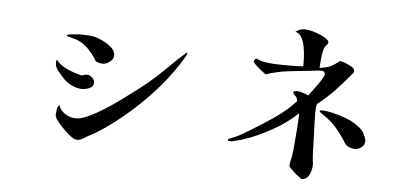

<svg xmlns="http://www.w3.org/2000/svg" viewBox="-51 -848 2101 967"><g transform="rotate(5 1000.0 -365.0)"><path d="M419 -381Q419 -360 398.5 -352Q378 -344 361 -344Q336 -344 308 -358Q280 -372 263 -391Q250 -405 234.5 -424.5Q219 -444 219 -465Q219 -469 219.5 -472.5Q220 -476 223 -479Q246 -451 283.5 -435Q321 -419 355 -412Q361 -414 367.5 -416Q374 -418 380 -418Q394 -418 406.5 -406.5Q419 -395 419 -381ZM874 -571Q874 -565 870 -557.5Q866 -550 863 -545Q817 -467 753 -393Q689 -319 615.5 -254.5Q542 -190 465 -140Q449 -130 431.5 -121Q414 -112 397 -101Q388 -96 379.5 -91.5Q371 -87 360 -87Q354 -87 349.5 -88.5Q345 -90 340 -92Q331 -97 314.5 -111Q298 -125 281 -142.5Q264 -160 252.5 -176Q241 -192 241 -202Q241 -211 243.5 -229.5Q246 -248 256 -252Q265 -225 290 -209.5Q315 -194 343 -194Q368 -194 404.5 -210.5Q441 -227 483 -253.5Q525 -280 566 -310Q607 -340 641.5 -366.5Q676 -393 696 -410Q739 -446 778 -485.5Q817 -525 859 -562Q861 -564 866 -568.5Q871 -573 874 -574ZM508 -526Q508 -508 489.5 -494Q471 -480 454 -480Q447 -480 430.5 -484Q414 -488 414 -498Q396 -525 373 -549Q350 -573 320 -586Q315 -589 301 -592.5Q287 -596 274.5 -600Q262 -604 260 -605Q261 -610 277 -612.5Q293 -615 311 -616Q329 -617 334 -617Q357 -617 379 -615Q401 -613 422 -605Q438 -599 458 -588Q478 -577 493 -561.5Q508 -546 508 -526Z M1719 -555Q1719 -548 1714.5 -542Q1710 -536 1705 -531Q1669 -487 1630.5 -447Q1592 -407 1547 -372Q1544 -362 1543 -350.5Q1542 -339 1542 -328Q1542 -294 1543.5 -260.5Q1545 -227 1546 -193Q1547 -166 1547.5 -139Q1548 -112 1551 -85Q1552 -80 1552.5 -74Q1553 -68 1553 -63Q1553 -50 1548 -32.5Q1543 -15 1532.5 -2Q1522 11 1505 11Q1501 11 1490 3Q1479 -5 1466.5 -16Q1454 -27 1445 -36.5Q1436 -46 1436 -49Q1436 -61 1439 -73Q1442 -85 1444 -97Q1447 -114 1449 -131.5Q1451 -149 1452 -166Q1455 -204 1458 -242Q1461 -280 1462 -318Q1405 -264 1337 -227Q1303 -208 1267.5 -191.5Q1232 -175 1194 -163Q1184 -159 1173 -156.5Q1162 -154 1151 -151Q1146 -150 1140.5 -148.5Q1135 -147 1129 -147Q1127 -147 1121.5 -147.5Q1116 -148 1116 -152Q1116 -157 1119.5 -158.5Q1123 -160 1126 -161Q1148 -169 1169.5 -180Q1191 -191 1211 -204Q1272 -240 1335 -282.5Q1398 -325 1446 -377Q1446 -392 1434.5 -403.5Q1423 -415 1423 -419Q1423 -425 1429 -426.5Q1435 -428 1439 -428Q1453 -428 1470 -422.5Q1487 -417 1499 -411Q1505 -419 1517 -434.5Q1529 -450 1542 -468.5Q1555 -487 1564 -502.5Q1573 -518 1573 -525Q1573 -532 1568 -536.5Q1563 -541 1557 -541Q1542 -541 1527 -539Q1512 -537 1496 -535Q1441 -530 1384.5 -523Q1328 -516 1276 -498Q1270 -502 1254 -514.5Q1238 -527 1224.5 -540Q1211 -553 1211 -560Q1211 -565 1216 -568.5Q1221 -572 1225 -573Q1247 -561 1281.5 -557Q1316 -553 1352 -553Q1388 -553 1413 -553Q1425 -553 1437.5 -553.5Q1450 -554 1462 -555Q1462 -572 1461 -598Q1460 -624 1455 -651.5Q1450 -679 1439 -699.5Q1428 -720 1407 -725Q1416 -732 1427 -736.5Q1438 -741 1450 -741Q1476 -741 1507.5 -730.5Q1539 -720 1561 -706Q1566 -703 1571.5 -697.5Q1577 -692 1577 -686Q1577 -680 1571.5 -674.5Q1566 -669 1563 -664Q1556 -654 1552 -633Q1548 -612 1546.5 -590Q1545 -568 1544 -554Q1579 -559 1598 -567.5Q1617 -576 1644 -598Q1652 -597 1670 -590.5Q1688 -584 1703.5 -574.5Q1719 -565 1719 -555ZM1806 -207Q1806 -188 1790.5 -175.5Q1775 -163 1756 -163Q1743 -163 1728 -169Q1713 -175 1705 -187Q1678 -231 1649 -264Q1620 -297 1576 -325Q1574 -327 1569 -330Q1564 -333 1564 -337Q1564 -341 1569.5 -341.5Q1575 -342 1577 -342Q1597 -342 1628.5 -334.5Q1660 -327 1691 -316Q1722 -305 1739 -294Q1766 -277 1780 -263Q1794 -249 1804 -217Q1805 -214 1805.5 -211.5Q1806 -209 1806 -207Z"/></g></svg>

Font: Kaisei HarunoUmi
Style: Regular
Weight: 400
Designer: Font-Kai, 金井和夫
Foundry: KAZUO KANAI
Version: Version 5.003